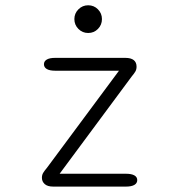

<svg xmlns="http://www.w3.org/2000/svg" viewBox="-20 -690 659 710"><path d="M135 -32.5Q135 -43 139.5 -50.5Q144 -58 154 -70L420 -428.5H184Q163.5 -428.5 153 -434.8Q142.5 -441 142.5 -452.5Q142.5 -463.5 153 -469.8Q163.5 -476 184 -476H443.5Q464 -476 474.5 -467.8Q485 -459.5 485 -443.5Q485 -433.5 480.8 -426Q476.5 -418.5 466.5 -406.5L200.5 -47.5H446Q466 -47.5 476.8 -41.5Q487.5 -35.5 487.5 -24Q487.5 -12.5 476.8 -6.2Q466 0 446 0H176.5Q156 0 145.5 -9.2Q135 -18.5 135 -32.5ZM306 -568Q285 -568 270 -583Q255 -598 255 -619.5Q255 -640.5 270 -655.5Q285 -670.5 306 -670.5Q327.5 -670.5 342.2 -655.5Q357 -640.5 357 -619.5Q357 -598 342.2 -583Q327.5 -568 306 -568Z"/></svg>

Font: Sono Monospace Light
Style: Regular
Weight: 300
Version: Version 2.112